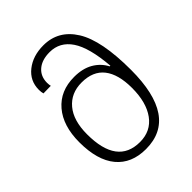

<svg xmlns="http://www.w3.org/2000/svg" viewBox="-216 -887 1019 1019"><g transform="rotate(-45 293.0 -377.5)"><path d="M57 -266Q57 -389 117.5 -460Q178 -531 283 -531Q346 -531 389.5 -506Q433 -481 456 -437H461Q449 -584 404.5 -650Q360 -716 284 -716Q226 -716 192.5 -687.5Q159 -659 159 -610Q159 -601 160 -595Q161 -589 162 -585L106 -584Q102 -597 102 -615Q102 -682 154.5 -723.5Q207 -765 286 -765Q398 -765 460.5 -665Q523 -565 523 -344Q523 10 282 10Q174 10 115.5 -60.5Q57 -131 57 -266ZM459 -272Q459 -375 417 -428.5Q375 -482 290 -482Q210 -482 163 -426Q116 -370 116 -267Q116 -39 286 -39Q368 -39 413.5 -101.5Q459 -164 459 -272Z"/></g></svg>

Font: Noto Sans Georgian Light
Style: Regular
Weight: 300
Designer: Monotype Design team
Foundry: Monotype Imaging Inc.
Version: Version 1.000